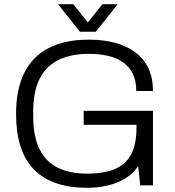

<svg xmlns="http://www.w3.org/2000/svg" viewBox="-20 -888 837 920"><path d="M398 12Q229 12 143 -75.5Q57 -163 57 -343Q57 -460 96.5 -539Q136 -618 213.5 -658Q291 -698 405 -698Q476 -698 532.5 -682.5Q589 -667 629.5 -636.5Q670 -606 691.5 -560Q713 -514 713 -452H633Q633 -501 616 -535Q599 -569 568 -590.5Q537 -612 495 -621Q453 -630 405 -630Q343 -630 294 -614.5Q245 -599 210 -565.5Q175 -532 157 -479.5Q139 -427 139 -353V-332Q139 -233 170 -172Q201 -111 258.5 -83.5Q316 -56 396 -56Q481 -56 533.5 -79.5Q586 -103 610 -151.5Q634 -200 634 -275V-290H381V-357H713V0H652L642 -92Q617 -55 578.5 -32Q540 -9 493.5 1.5Q447 12 398 12ZM258 -868H331L420 -757H382L471 -868H544L439 -736H363Z"/></svg>

Font: Archivo SemiBold Light
Style: Regular
Weight: 300
Version: Version 2.001